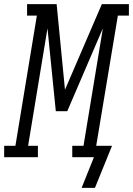

<svg xmlns="http://www.w3.org/2000/svg" viewBox="-65 -755 639 922"><path d="M391 147H327L386 0H282V-55H336L429 -619L258 -221H203L163 -619L70 -55H117V0H-45V-55H9L112 -680H65V-735H207L247 -324L424 -735H554V-680H501L397 -55H473Z"/></svg>

Font: Iosevka Slab Light
Style: Italic
Weight: 300
Italic angle: -9°
Monospace: yes
Designer: Belleve Invis
Foundry: Belleve Invis
Version: Version 11.1.1; ttfautohint (v1.8.3)